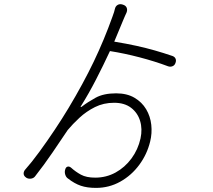

<svg xmlns="http://www.w3.org/2000/svg" viewBox="-20 -853 1040 936"><path d="M546 -398Q599 -398 635.5 -376.5Q672 -355 692.5 -320.5Q713 -286 717.5 -244.5Q722 -203 712 -163Q697 -101 659 -49.5Q621 2 566.5 32.5Q512 63 448 63Q405 63 374 52.5Q343 42 311 17Q302 11 298 -2Q294 -15 298 -27Q301 -38 309 -40.5Q317 -43 326 -36Q348 -16 374.5 -1.5Q401 13 444 13Q498 13 543.5 -12Q589 -37 621 -80.5Q653 -124 665 -178Q675 -224 663 -263.5Q651 -303 619 -327.5Q587 -352 536 -352Q485 -352 443 -331Q401 -310 367.5 -279Q334 -248 310 -219Q278 -171 236 -109.5Q194 -48 153 4Q146 15 133 17.5Q120 20 109 14L108 13Q97 6 95.5 -4Q94 -14 101 -24Q134 -61 172 -113Q210 -165 247 -220.5Q284 -276 314 -326Q386 -446 437 -552.5Q488 -659 528 -771Q534 -787 536 -794Q538 -801 540 -809Q543 -823 553.5 -829Q564 -835 577 -831L580 -830Q593 -826 597.5 -815.5Q602 -805 597 -792Q593 -783 589 -774.5Q585 -766 579 -751L537 -650Q598 -640 645.5 -629.5Q693 -619 735 -607Q777 -595 821 -580Q832 -576 836 -566.5Q840 -557 835 -545Q831 -534 820.5 -530Q810 -526 799 -530Q735 -554 660.5 -573.5Q586 -593 516 -604Q484 -535 448.5 -466Q413 -397 376 -338Q372 -333 373.5 -331.5Q375 -330 380 -334Q407 -355 446 -376.5Q485 -398 546 -398Z"/></svg>

Font: Chiron GoRound TC L
Style: Regular
Weight: 300
Designer: Ryoko NISHIZUKA 西塚涼子 (kana, bopomofo & ideographs); Paul D. Hunt (Latin, Greek & Cyrillic); Sandoll Communications 산돌커뮤니
Foundry: Adobe
Version: Version 1.000;hotconv 1.1.1;makeotfexe 2.6.0